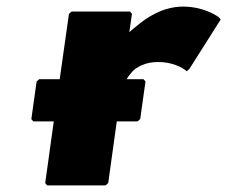

<svg xmlns="http://www.w3.org/2000/svg" viewBox="-20 -555 689 582"><path d="M372 -457 380 -513 374 -520H197L189 -513L161 -315H99L91 -308L75 -194L81 -187H143L117 0L123 7H300L308 0L334 -187H397L405 -194L421 -308L415 -315H364C369 -324 377 -334 386 -343C402 -356 427 -367 458 -367C517 -367 546 -339 546 -339L554 -346L649 -496L643 -503C643 -503 601 -535 535 -535C473 -535 423 -501 393 -475L384 -468C379 -464 375 -460 372 -457Z"/></svg>

Font: Hussar Woodtype
Style: BlkObl
Weight: 900
Foundry: Cannot Into Space Fonts
Version: Version 1.07